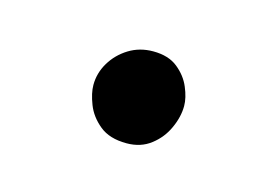

<svg xmlns="http://www.w3.org/2000/svg" viewBox="-34 -150 307 213"><g transform="rotate(15 119.5 -43.0)"><path d="M68 -42.5Q68 -33.1 72.8 -20.7Q77.6 -8.2 89.1 1.2Q100.5 10.6 120.1 10.6Q136.5 10.6 147.9 1.7Q159.4 -7.1 165.3 -20.3Q171.3 -33.4 171.3 -45.9Q171.3 -55.2 166.4 -66.8Q161.6 -78.4 150.9 -87Q140.3 -95.6 122.6 -95.6Q107.1 -95.6 94.8 -88Q82.4 -80.3 75.2 -68.2Q68 -56.1 68 -42.5Z"/></g></svg>

Font: Mikhak VF
Style: Regular
Weight: 100
Designer: Amin Abedi
Version: Version 3.001